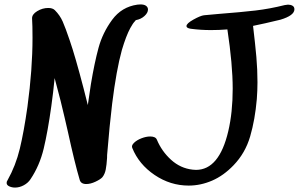

<svg xmlns="http://www.w3.org/2000/svg" viewBox="-20 -868 1351 868"><path d="M615 -848Q632 -848 640.5 -841.5Q649 -835 649 -825Q649 -810 633 -795.5Q617 -781 594 -777L590 -772Q581 -763 569 -741Q550 -706 531 -642Q506 -552 487 -399Q475 -299 465 -176Q464 -169 464 -154Q462 -122 458 -101.5Q454 -81 443 -67Q434 -57 411.5 -46.5Q389 -36 370 -36Q345 -36 340 -56Q318 -130 287 -272Q282 -294 272 -337Q262 -380 254 -412L227 -515Q221 -452 212 -388Q196 -273 177.5 -196Q159 -119 118 -58Q107 -41 87.5 -30.5Q68 -20 48 -20Q34 -20 22 -25.5Q10 -31 10 -41Q10 -48 14 -53Q51 -119 69.5 -195.5Q88 -272 104 -385Q127 -554 127 -697Q127 -755 125 -784Q124 -803 148 -817.5Q172 -832 198 -832Q218 -832 228 -822Q251 -799 263.5 -770.5Q276 -742 295 -686Q320 -614 358 -468Q365 -443 377 -393Q381 -424 391 -488Q407 -584 425.5 -652Q444 -720 487 -778.5Q530 -837 601 -847Q606 -848 615 -848ZM1282 -847Q1294 -847 1302.5 -842Q1311 -837 1311 -826Q1311 -798 1248 -779Q1174 -761 1124 -751Q1134 -667 1139 -610.5Q1144 -554 1144 -496Q1144 -459 1141 -420Q1133 -327 1111 -251.5Q1089 -176 1036 -121Q991 -74 939 -51.5Q887 -29 833 -29Q750 -29 679 -77Q608 -125 578 -199Q573 -210 586 -222.5Q599 -235 620 -243Q641 -251 659 -251Q683 -251 689 -237Q711 -184 753.5 -145.5Q796 -107 851 -101Q856 -100 866 -100Q971 -100 1012 -275Q1032 -360 1032 -467Q1032 -576 1008 -735Q971 -732 933 -732Q887 -732 842 -738Q823 -741 823 -750Q823 -762 854.5 -779.5Q886 -797 902 -799L968 -805Q1071 -813 1135 -820.5Q1199 -828 1267 -845Q1277 -847 1282 -847Z"/></svg>

Font: Sedgwick Ave
Style: Regular
Weight: 400
Designer: Kevin Burke, Pedro Vergani
Foundry: Google, Inc.
Version: Version 1.000